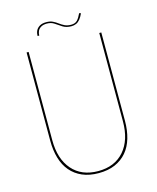

<svg xmlns="http://www.w3.org/2000/svg" viewBox="-123 -913 822 1008"><g transform="rotate(-15 288.0 -409.0)"><path d="M85 -700V-220Q85 -168 97.5 -125.5Q110 -83 135.5 -53Q161 -23 199 -6.5Q237 10 288 10Q339 10 377 -6.5Q415 -23 440.5 -53Q466 -83 478.5 -125.5Q491 -168 491 -220V-700H480V-220Q480 -118 429 -59.5Q378 -1 288 -1Q198 -1 147 -59.5Q96 -118 96 -220V-700ZM163 -769 172 -768Q172 -781 177 -792.5Q182 -804 194.5 -811.5Q207 -819 227 -819Q250 -819 266.5 -807.5Q283 -796 302 -784Q321 -772 348 -772Q363 -772 375 -777.5Q387 -783 396.5 -795Q406 -807 414 -825L405 -828Q394 -804 382.5 -792Q371 -780 349 -780Q329 -780 314.5 -787Q300 -794 287.5 -803.5Q275 -813 260.5 -820Q246 -827 225 -827Q203 -827 189 -818.5Q175 -810 169 -797Q163 -784 163 -769Z"/></g></svg>

Font: Jost Thin
Style: Regular
Weight: 250
Version: Version 3.710